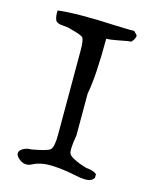

<svg xmlns="http://www.w3.org/2000/svg" viewBox="-99 -707 620 771"><g transform="rotate(15 210.5 -321.5)"><path d="M104 -8Q76 5 51 -18L46 -23Q40 -31 40 -37Q40 -44 43 -48L46 -52Q63 -67 90 -67Q152 -78 164 -88Q177 -100 177 -150V-502Q177 -545 169 -555Q161 -563 118 -574Q104 -579 84 -580Q57 -581 51 -594Q45 -608 46 -633Q84 -638 144 -638.5Q204 -639 284 -635Q309 -634 329 -633.5Q349 -633 365 -633L379 -618Q379 -611 375.5 -604Q372 -597 368 -593L365 -589Q361 -589 346.5 -586.5Q332 -584 306 -579Q295 -577 284.5 -575.5Q274 -574 264 -574Q264 -416 249 -342V-168Q238 -105 245 -91Q252 -76 299 -59Q303 -58 308.5 -56Q314 -54 321 -52Q351 -50 365 -38V-23Q354 -3 317 -7Q313 -8 311 -8Q309 -8 307 -8Q197 -31 149 -23Q124 -19 104 -8Z"/></g></svg>

Font: New Tegomin
Style: Regular
Weight: 400
Designer: Kyosuke Nagai
Version: Version 1.000